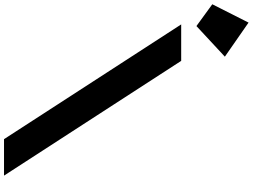

<svg xmlns="http://www.w3.org/2000/svg" viewBox="-762 -1060 1227 932"><g transform="rotate(90 -149.0 -593.5)"><path d="M-594.8 -1011 -489 -934 -340.4 -1072 -505.8 -1187ZM-497 -860H-320L237 0H60Z"/></g></svg>

Font: Hussar
Style: BdOpOblSeven
Weight: 700
Foundry: Cannot Into Space Fonts
Version: Version 2.00